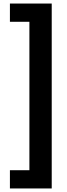

<svg xmlns="http://www.w3.org/2000/svg" viewBox="-20 -820 381 1084"><path d="M36 244V141H146V-697H36V-800H272V244Z"/></svg>

Font: Noto Sans Malayalam
Style: Regular
Weight: 400
Designer: Jelle Bosma - Monotype Design Team
Foundry: Monotype Imaging Inc.
Version: Version 2.103